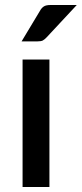

<svg xmlns="http://www.w3.org/2000/svg" viewBox="-20 -748 327 768"><path d="M70.3 -509.8H177.7V0H70.3ZM182.6 -728H287.1L166.5 -598.6Q158.2 -589.8 150.9 -585.9Q143.6 -582.5 130.4 -582.5H66.4L139.2 -703.6Q146 -716.3 155.3 -722.2Q164.1 -728 182.6 -728Z"/></svg>

Font: Lato-SemiBold
Style: Regular
Weight: 500
Designer: Lukasz Dziedzic with Adam Twardoch and Botio Nikoltchev
Foundry: tyPoland Lukasz Dziedzic
Version: ""